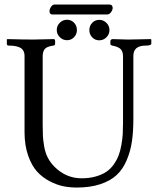

<svg xmlns="http://www.w3.org/2000/svg" viewBox="-20 -820 701 852"><path d="M245.4 -655Q231.9 -668.5 231.9 -687Q231.9 -705.6 245.4 -719Q258.8 -732.4 277.3 -732.4Q295.9 -732.4 308.6 -719.2Q321.3 -706.1 321.3 -687Q321.3 -668 308.6 -654.8Q295.9 -641.6 277.3 -641.6Q258.8 -641.6 245.4 -655ZM389.2 -654.3Q376.5 -667.5 376.5 -686.5Q376.5 -705.6 389.2 -718.8Q401.9 -731.9 420.4 -731.9Q439 -731.9 452.4 -718.5Q465.8 -705.1 465.8 -686.5Q465.8 -668 452.4 -654.5Q439 -641.1 420.4 -641.1Q401.9 -641.1 389.2 -654.3ZM320.3 12.2Q290.5 12.2 261.7 6.6Q232.9 1 200.4 -15.9Q168 -32.7 144.3 -58.8Q120.6 -85 104.7 -130.1Q88.9 -175.3 88.9 -233.9V-571.8Q88.9 -585.9 83 -595.7Q77.1 -605.5 66.4 -609.9Q55.7 -614.3 44.4 -616Q33.2 -617.7 18.6 -617.7Q10.3 -617.7 10.3 -626V-644.5L12.2 -646.5Q88.4 -644.5 127.4 -644.5Q147.5 -644.5 218.8 -646.5Q224.6 -646.5 224.6 -635.7V-626Q224.6 -618.7 216.8 -617.7Q188.5 -613.8 179 -602.8Q169.4 -591.8 169.4 -569.3V-267.1Q169.4 -234.9 170.4 -216.3Q171.4 -197.8 176 -170.2Q180.7 -142.6 192.1 -120.4Q203.6 -98.1 222.7 -79.1Q273.9 -28.8 341.8 -28.8Q377 -28.8 405 -36.9Q433.1 -44.9 452.1 -57.9Q471.2 -70.8 485.1 -90.8Q499 -110.8 506.6 -130.9Q514.2 -150.9 518.8 -177.5Q523.4 -204.1 524.7 -226.1Q525.9 -248 525.9 -275.4V-569.3Q525.9 -591.8 515.1 -602.3Q504.4 -612.8 478 -617.7Q469.7 -619.6 469.7 -626V-637.2Q469.7 -641.1 472.9 -643.8Q476.1 -646.5 478.5 -646.5Q533.2 -644.5 548.8 -644.5L649.4 -646.5L651.4 -644.5V-626Q651.4 -617.7 626.5 -617.7Q571.8 -617.7 571.8 -571.8V-293Q571.8 -236.3 565.4 -192.6Q559.1 -148.9 542.2 -109.1Q525.4 -69.3 497.8 -43.5Q470.2 -17.6 425.3 -2.7Q380.4 12.2 320.3 12.2ZM456.5 -755.9H211.9Q199.7 -755.9 199.7 -770.5Q199.7 -779.8 206.5 -789.8Q213.4 -799.8 221.7 -799.8H466.3Q473.1 -799.8 476.6 -795.4Q480 -791 480 -785.2Q480 -775.9 472.7 -765.9Q465.3 -755.9 456.5 -755.9Z"/></svg>

Font: Libertinage
Style: f
Weight: 400
Designer: OSP
Foundry: OSP
Version: Version 1.0; 2008; OFL relea